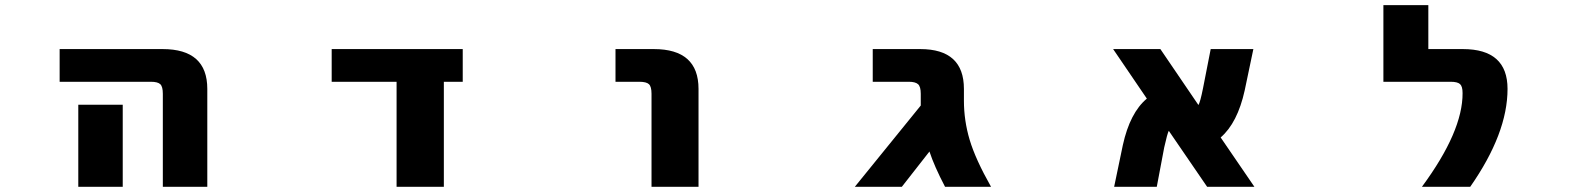

<svg xmlns="http://www.w3.org/2000/svg" viewBox="-20 -712 6040 734"><path d="M208 -399.4V-524.4H601.6Q772.5 -524.4 772.5 -372.1V2H602.5V-353.5Q602.5 -380.9 592.8 -390.1Q583 -399.4 556.6 -399.4ZM449.2 -311.5V-163.1V2H279.3V-163.1V-311.5Z M1676.8 2H1496.1V-399.4H1248V-524.4H1749V-399.4H1676.8Z M2333 -399.4V-524.4H2479.5Q2650.4 -524.4 2650.4 -372.1V2H2470.7V-353.5Q2470.7 -380.9 2460.9 -390.1Q2451.2 -399.4 2423.8 -399.4Z M3500 -353.5Q3500 -380.9 3489.7 -390.1Q3479.5 -399.4 3454.1 -399.4H3316.4V-524.4H3498Q3665 -524.4 3665 -372.1V-327.1Q3665 -251 3687 -177.2Q3709 -103.5 3768.6 2H3592.8Q3551.8 -76.2 3533.2 -132.8L3427.7 2H3248L3500 -308.6Z M4775.4 2H4594.7L4448.2 -211.9Q4442.4 -201.2 4430.7 -148.4L4402.3 2H4239.3L4272.5 -157.2Q4299.8 -281.2 4364.3 -335L4235.4 -524.4H4416L4561.5 -310.5Q4568.4 -321.3 4579.1 -375L4608.4 -524.4H4771.5L4738.3 -366.2Q4710.9 -242.2 4646.5 -186.5Z M5416 2Q5572.3 -210 5571.3 -356.4Q5571.3 -381.8 5561.5 -390.6Q5551.8 -399.4 5525.4 -399.4H5268.6V-692.4H5440.4V-524.4H5572.3Q5743.2 -524.4 5743.2 -372.1Q5743.2 -202.1 5600.6 2Z"/></svg>

Font: GenEi Gothic M Heavy
Style: Regular
Weight: 800
Designer: o_tamon (Modified); [Source Han Sans]
Ryoko NISHIZUKA  (kana & ideographs); Paul D. Hunt (Latin, Greek & Cyrillic); Wenl
Version: Version 1.1a;Original Version 1.004